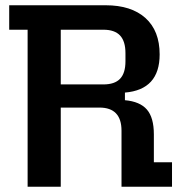

<svg xmlns="http://www.w3.org/2000/svg" viewBox="-20 -710 695 730"><path d="M85 -597H15V-690H382Q479 -690 533 -641.5Q587 -593 587 -503Q587 -369 455 -358V-329Q512 -324 538.5 -293.5Q565 -263 565 -199V-93H634V0H442V-213Q442 -301 358 -301H211V0H85ZM373 -389Q416 -389 436.5 -410.5Q457 -432 457 -477V-508Q457 -553 436.5 -575Q416 -597 373 -597H211V-389Z"/></svg>

Font: Mozilla Headline BETA SemiBold
Style: Regular
Weight: 600
Designer: Studio DRAMA
Foundry: Studio DRAMA
Version: Version 0.100